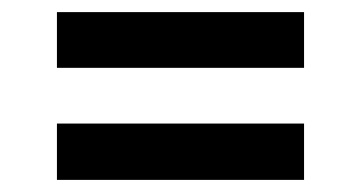

<svg xmlns="http://www.w3.org/2000/svg" viewBox="-20 -450 595 317"><path d="M482 -338H74V-430H482ZM482 -153H74V-246H482Z"/></svg>

Font: Myanmar Chatu
Style: Regular
Weight: 400
Designer: Danh Hong
Foundry: Google Inc.
Version: Version 2.00 November 20, 2015